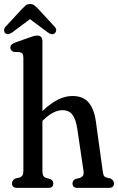

<svg xmlns="http://www.w3.org/2000/svg" viewBox="-36 -908 572 928"><path d="M169 -708.5V-371Q210 -410 245 -427Q280 -444 314 -444Q366.5 -444 393 -411.8Q419.5 -379.5 427.5 -320L460 -84.5Q462 -68 465.2 -60.5Q468.5 -53 480 -49.5L497.5 -45.5Q515 -36.5 515 -21.5Q515 0 490 0H338Q314.5 0 314.5 -21.5Q314.5 -36.5 329.5 -43L348 -47.5Q359.5 -51 364.8 -58.8Q370 -66.5 367.5 -82.5L337.5 -286Q331 -330 314.5 -352.8Q298 -375.5 265.5 -375.5Q246 -375.5 223.8 -365Q201.5 -354.5 174 -328.5L169 -323.5V-84.5Q169 -67 173 -59Q177 -51 188.5 -47.5L206.5 -43Q221.5 -36 221.5 -21.5Q221.5 0 198.5 0H47Q22 0 22 -21.5Q22 -37 39 -45.5L57 -49.5Q68 -53 72.5 -60.2Q77 -67.5 77 -84.5V-627Q77 -641.5 73 -647.5Q69 -653.5 59 -656L31.5 -657Q14 -663 14 -677.5Q14 -686 19.2 -691.8Q24.5 -697.5 38 -702.5L102.5 -725.5Q119 -731.5 127.8 -733.8Q136.5 -736 144 -736Q169 -736 169 -708.5ZM229 -747.5Q216 -736 194 -752L109 -815.5L24 -752Q2 -736.5 -10.5 -747.5Q-15.5 -752 -16.2 -761Q-17 -770 -9 -779L69 -863.5Q79.5 -874.5 87.8 -881.5Q96 -888.5 108.5 -888.5Q122 -888.5 130.5 -881.8Q139 -875 150 -863.5L228 -779Q236.5 -769.5 235.5 -761Q234.5 -752.5 229 -747.5Z"/></svg>

Font: Fraunces 144pt S100
Style: Regular
Weight: 400
Version: Version 1.000; ttfautohint (v1.8.3)